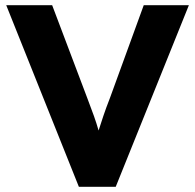

<svg xmlns="http://www.w3.org/2000/svg" viewBox="-20 -720 752 740"><path d="M284 0 4 -700H181L316 -343Q332 -301 342 -273Q352 -245 360 -217Q369 -245 378.5 -273.5Q388 -302 404 -343L534 -700H708L426 0Z"/></svg>

Font: Lexend
Style: Bold
Weight: 700
Designer: Bonnie Shaver-Troup, Thomas Jockin
Foundry: Lexend
Version: Version 1.007; ttfautohint (v1.8.3)